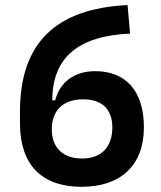

<svg xmlns="http://www.w3.org/2000/svg" viewBox="-20 -716 626 746"><path d="M297.4 9.8C450.7 9.8 539.1 -75.2 539.1 -221.2C539.1 -360.4 470.7 -439.5 349.6 -439.5C270.5 -439.5 212.9 -398.4 194.3 -326.2H183.1C183.6 -491.7 282.7 -576.7 485.4 -585.4L475.6 -696.3C193.4 -682.6 57.6 -545.9 57.6 -282.2V-237.3C57.6 -76.2 141.1 9.8 297.4 9.8ZM299.3 -100.1C224.6 -100.1 181.2 -142.1 181.2 -213.4C181.2 -287.6 225.6 -330.1 303.7 -330.1C376.5 -330.1 416.5 -291 416.5 -221.2C416.5 -144.5 373.5 -100.1 299.3 -100.1Z"/></svg>

Font: Cascadia Code PL SemiBold
Style: Regular
Weight: 600
Monospace: yes
Designer: Aaron Bell
Foundry: Saja Typeworks
Version: Version 2404.023